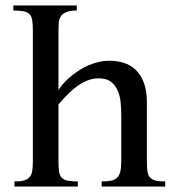

<svg xmlns="http://www.w3.org/2000/svg" viewBox="-20 -682 653 702"><path d="M351.6 0V-18.6Q372.6 -18.6 386.5 -21.5Q400.4 -24.4 408.4 -32.5Q416.5 -40.5 419.9 -54.7Q423.3 -68.8 423.3 -91.8V-258.8Q423.3 -280.8 421.4 -304.7Q419.4 -328.6 411.1 -348.9Q402.8 -369.1 386.5 -382.3Q370.1 -395.5 340.8 -395.5Q320.3 -395.5 301.5 -388.4Q282.7 -381.3 264.6 -368.7Q246.6 -356 229.2 -338.6Q211.9 -321.3 193.8 -300.3V-91.8Q193.8 -69.3 196 -54.9Q198.2 -40.5 205.6 -32.5Q212.9 -24.4 226.8 -21.5Q240.7 -18.6 264.6 -18.6V0H32.7V-18.6Q54.7 -18.6 68.1 -22.5Q81.5 -26.4 88.6 -34.9Q95.7 -43.5 97.9 -57.4Q100.1 -71.3 100.1 -91.8V-570.3Q100.1 -592.8 97.9 -607.2Q95.7 -621.6 88.4 -629.6Q81.1 -637.7 66.9 -640.6Q52.7 -643.6 28.8 -643.6V-662.1H260.7V-643.6Q235.8 -643.6 222.2 -637.7Q208.5 -631.8 202.1 -621.8Q195.8 -611.8 194.8 -598.4Q193.8 -585 193.8 -570.3V-353.5Q210.9 -378.4 233.4 -397.9Q255.9 -417.5 280.3 -431.4Q304.7 -445.3 330.1 -452.6Q355.5 -460 378.4 -460Q406.7 -460 431.9 -452.4Q457 -444.8 476.1 -426.8Q495.1 -408.7 506.1 -379.4Q517.1 -350.1 517.1 -306.6V-91.8Q517.1 -70.3 519 -56.2Q521 -42 528.1 -33.7Q535.2 -25.4 548.3 -22Q561.5 -18.6 584 -18.6V0Z"/></svg>

Font: Doulos SIL
Style: Regular
Weight: 400
Designer: Walt Agee, Victor Gaultney, Peter Martin, Debbi Hosken
Foundry: SIL International
Version: Version 4.110; 2011; Maintenance release